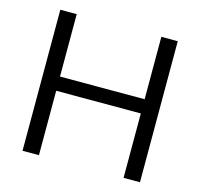

<svg xmlns="http://www.w3.org/2000/svg" viewBox="-103 -816 967 927"><g transform="rotate(15 380.5 -352.5)"><path d="M87 0V-705H169V-393H592V-705H674V0H592V-322H169V0Z"/></g></svg>

Font: Nunito Sans
Style: Regular
Weight: 400
Designer: Vernon Adams
Foundry: Vernon Adams
Version: Version 3.101; ttfautohint (v1.8.4.7-5d5b);gftools[0.9.27]